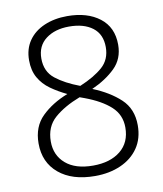

<svg xmlns="http://www.w3.org/2000/svg" viewBox="-83 -791 736 868"><g transform="rotate(-10 285.5 -357.0)"><path d="M284 -724Q376 -724 432.5 -680.5Q489 -637 489 -557Q489 -492 446.5 -450.5Q404 -409 339 -380Q416 -349 464.5 -303.5Q513 -258 513 -183Q513 -122 483.5 -79Q454 -36 402 -13Q350 10 284 10Q179 10 118 -41Q57 -92 57 -179Q57 -256 104.5 -302.5Q152 -349 224 -377Q184 -396 151 -419.5Q118 -443 99 -476.5Q80 -510 80 -557Q80 -609 106 -646.5Q132 -684 178.5 -704Q225 -724 284 -724ZM284 -676Q219 -676 177.5 -644.5Q136 -613 136 -555Q136 -495 178.5 -461.5Q221 -428 288 -403Q355 -431 393.5 -465Q432 -499 432 -556Q432 -615 392 -645.5Q352 -676 284 -676ZM113 -178Q113 -115 157.5 -76.5Q202 -38 283 -38Q362 -38 409 -76Q456 -114 456 -183Q456 -241 414.5 -279Q373 -317 298 -345L276 -353Q203 -325 158 -285.5Q113 -246 113 -178Z"/></g></svg>

Font: Noto Sans Light
Style: Regular
Weight: 300
Designer: Monotype Design Team
Foundry: Monotype Imaging Inc.
Version: Version 2.007